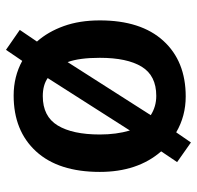

<svg xmlns="http://www.w3.org/2000/svg" viewBox="-28 -580 643 626"><g transform="rotate(90 293.0 -266.5)"><path d="M168 -271Q168 -360 197 -407.5Q226 -455 292 -455Q327 -455 355 -437L182 -166Q168 -204 168 -271ZM418 -271Q418 -182 388.5 -133.5Q359 -85 293 -85Q257 -85 234 -101L405 -369Q418 -325 418 -271ZM540 -271Q540 -394 473 -471L508 -523L444 -568L411 -520Q358 -551 294 -551Q179 -551 112.5 -478Q46 -405 46 -271Q46 -205 64.5 -153.5Q83 -102 115 -66L77 -10L142 35L178 -18Q229 10 291 10Q406 10 473 -63Q540 -136 540 -271Z"/></g></svg>

Font: Noto Sans Display Medium
Style: Regular
Weight: 500
Designer: Monotype Design Team
Foundry: Monotype Imaging Inc.
Version: Version 1.900